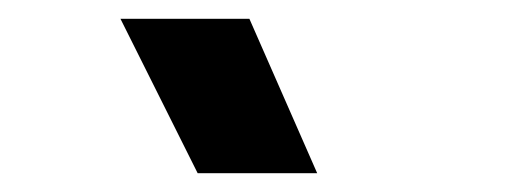

<svg xmlns="http://www.w3.org/2000/svg" viewBox="-20 -732 540 204"><path d="M190 -548 108 -712H245L317 -548Z"/></svg>

Font: TASA Orbiter Display
Style: Bold
Weight: 700
Designer: Weizhong Zhang
Version: Version 1.000;Glyphs 3.1.2 (3151)